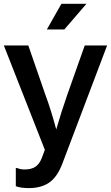

<svg xmlns="http://www.w3.org/2000/svg" viewBox="-22 -802 576 997"><path d="M221.2 -648.9 296.9 -782.2H426.8L312 -648.9ZM127 174.8Q86.9 174.8 60.1 165V70.8H67.9Q84.5 78.1 105 78.1Q140.1 78.1 161.4 64.2Q182.6 50.3 194.8 19L210.9 -23.9L-2 -565.9H125L211.9 -314.9Q242.2 -233.9 270 -129.9Q296.9 -223.1 329.1 -314.9L418 -565.9H534.2L303.2 43.9Q276.4 116.2 234.4 145.5Q192.4 174.8 127 174.8Z"/></svg>

Font: BDO Grotesk Medium
Style: Regular
Weight: 500
Designer: Deni Anggara
Foundry: Lokal Container
Version: Version 2.000